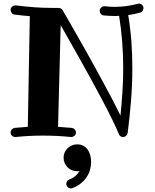

<svg xmlns="http://www.w3.org/2000/svg" viewBox="-20 -754 861 1069"><path d="M778.8 -709Q778.8 -700.7 774.2 -693.6Q769.5 -686.5 761.2 -684.1Q744.1 -679.7 727.5 -676Q710.9 -672.4 693.8 -669.9Q706.5 -592.8 711.7 -520Q716.8 -447.3 716.8 -376Q716.8 -279.3 709.2 -189.5Q701.7 -99.6 690.9 -13.2Q688 -2.4 680.9 3.2Q673.8 8.8 665 8.8Q648.4 8.8 642.1 -6.8Q628.4 -40 604.7 -88.6Q581.1 -137.2 551.5 -193.1Q522 -249 489 -309.1Q456.1 -369.1 424.6 -425.3Q393.1 -481.4 365.2 -530.5Q337.4 -579.6 317.9 -613.8L303.2 -47.9Q321.8 -46.4 341.1 -44.9Q360.4 -43.5 379.9 -42Q389.6 -40.5 396.2 -33.2Q402.8 -25.9 402.8 -16.1Q402.8 -4.9 394.5 2Q386.2 8.8 377 8.8H375Q335.9 4.9 297.1 2.9Q258.3 1 219.2 1Q180.7 1 142.8 2.9Q105 4.9 66.9 8.8H64.9Q54.2 8.8 46.6 1.2Q39.1 -6.3 39.1 -16.1Q39.1 -25.9 45.7 -33.2Q52.2 -40.5 62 -42Q80.1 -43.5 98.4 -44.9Q116.7 -46.4 134.8 -47.9L146 -664.1Q104 -667 61 -672.9Q51.3 -674.3 45.2 -681.9Q39.1 -689.5 39.1 -699.2Q39.1 -710.9 47.9 -717.5Q56.6 -724.1 64.9 -724.1H67.9Q120.1 -717.3 170.2 -713.6Q220.2 -710 270 -710H306.2Q306.6 -710 309.1 -709.7Q311.5 -709.5 314.7 -708.5Q317.9 -707.5 321.5 -705.1Q325.2 -702.6 328.1 -698.2Q330.1 -694.8 340.8 -676.3Q351.6 -657.7 368.7 -627.9Q385.7 -598.1 408 -559.1Q430.2 -520 455.3 -475.6Q480.5 -431.2 506.8 -383.3Q533.2 -335.4 558.8 -287.8Q584.5 -240.2 608.2 -195.1Q631.8 -149.9 650.9 -110.8Q657.2 -174.8 661.6 -240.7Q666 -306.6 666 -376Q666 -445.3 660.6 -517.6Q655.3 -589.8 643.1 -666Q636.7 -665 630.9 -665Q625 -665 618.2 -665Q589.4 -665 558.1 -668Q548.3 -668.9 541.7 -676.5Q535.2 -684.1 535.2 -693.8Q535.2 -704.6 543.2 -711.9Q551.3 -719.2 561 -719.2H564Q577.6 -717.3 591.1 -716.6Q604.5 -715.8 618.2 -715.8Q651.9 -715.8 684.1 -720.2Q716.3 -724.6 747.1 -732.9Q749 -733.9 753.9 -733.9Q764.6 -733.9 771.7 -726.3Q778.8 -718.8 778.8 -709ZM487.3 147Q487.3 168 481.7 189.5Q476.1 210.9 463.6 230.2Q451.2 249.5 431.6 265.9Q412.1 282.2 384.3 293Q381.8 293.9 379.6 294.4Q377.4 294.9 375 294.9Q363.8 294.9 356.4 286.9Q349.1 278.8 349.1 269Q349.1 261.2 353.8 254.6Q358.4 248 366.2 245.1Q388.2 236.8 401.4 224.6Q414.6 212.4 422.9 198.2Q418.9 199.2 416 199.2Q413.1 199.2 409.2 199.2Q393.6 199.2 379.9 193.4Q366.2 187.5 356 177.2Q345.7 167 339.8 153.3Q334 139.6 334 124Q334 108.9 339.8 95.2Q345.7 81.5 356 71.5Q366.2 61.5 379.9 55.7Q393.6 49.8 409.2 49.8Q428.7 49.8 443.6 57.6Q458.5 65.4 468 78.9Q477.5 92.3 482.4 109.9Q487.3 127.4 487.3 147Z"/></svg>

Font: Ribeye
Style: Regular
Weight: 400
Designer: Astigmatic (AOETI)
Foundry: Astigmatic (AOETI)
Version: Version 1.000